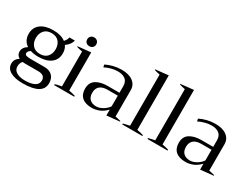

<svg xmlns="http://www.w3.org/2000/svg" viewBox="-73 -1309 2677 2065"><g transform="rotate(30 1265.5 -277.0)"><path d="M496 10Q496 153 248 153Q150 153 93.5 120.5Q37 88 37 28Q37 -27 90 -60Q69 -71 59 -88.5Q49 -106 49 -126Q49 -180 106 -214Q73 -234 56 -267Q39 -300 39 -342Q39 -420 95.5 -463.5Q152 -507 251 -507Q350 -507 405 -464Q419 -479 428.5 -497Q438 -515 438 -526H506Q501 -502 483.5 -477Q466 -452 436 -432Q463 -396 463 -342Q463 -264 406.5 -221Q350 -178 251 -178Q197 -178 152 -192Q120 -172 120 -149Q120 -130 138 -123.5Q156 -117 195 -117H364Q427 -117 461.5 -83Q496 -49 496 10ZM128 -342Q128 -286 159.5 -249.5Q191 -213 251 -213Q311 -213 342.5 -249.5Q374 -286 374 -342Q374 -398 342.5 -434.5Q311 -471 251 -471Q191 -471 159.5 -434.5Q128 -398 128 -342ZM414 23Q414 -9 393 -26.5Q372 -44 330 -44H165Q154 -44 134 -46Q109 -19 109 22Q109 67 148.5 91Q188 115 255 115Q328 115 371 92.5Q414 70 414 23Z M614 -605Q614 -629 629.5 -644.5Q645 -660 670 -660Q695 -660 710.5 -644.5Q726 -629 726 -605Q726 -581 710.5 -566Q695 -551 670 -551Q645 -551 629.5 -566Q614 -581 614 -605ZM552 -11Q571 -18 598 -23.5Q625 -29 632 -30V-463Q592 -470 562 -480V-488L722 -504V-30Q768 -22 802 -11V0H552Z M859 -134Q859 -211 914 -245.5Q969 -280 1054 -280H1202V-360Q1202 -417 1168 -444Q1134 -471 1072 -471Q1033 -471 991.5 -459.5Q950 -448 915 -430L908 -461Q948 -482 998.5 -494.5Q1049 -507 1102 -507Q1191 -507 1242 -468.5Q1293 -430 1293 -366V-38Q1328 -31 1362 -22V-14L1202 2V-71Q1161 -27 1114.5 -8.5Q1068 10 1023 10Q943 10 901 -27Q859 -64 859 -134ZM1202 -112V-244H1076Q1012 -244 980 -215.5Q948 -187 948 -135Q948 -81 977.5 -54Q1007 -27 1055 -27Q1096 -27 1138.5 -52.5Q1181 -78 1202 -112Z M1398 -11Q1420 -18 1478 -30V-665Q1436 -673 1408 -683V-690L1568 -707V-30Q1611 -23 1648 -11V0H1398Z M1711 -11Q1733 -18 1791 -30V-665Q1749 -673 1721 -683V-690L1881 -707V-30Q1924 -23 1961 -11V0H1711Z M2023 -134Q2023 -211 2078 -245.5Q2133 -280 2218 -280H2366V-360Q2366 -417 2332 -444Q2298 -471 2236 -471Q2197 -471 2155.5 -459.5Q2114 -448 2079 -430L2072 -461Q2112 -482 2162.5 -494.5Q2213 -507 2266 -507Q2355 -507 2406 -468.5Q2457 -430 2457 -366V-38Q2492 -31 2526 -22V-14L2366 2V-71Q2325 -27 2278.5 -8.5Q2232 10 2187 10Q2107 10 2065 -27Q2023 -64 2023 -134ZM2366 -112V-244H2240Q2176 -244 2144 -215.5Q2112 -187 2112 -135Q2112 -81 2141.5 -54Q2171 -27 2219 -27Q2260 -27 2302.5 -52.5Q2345 -78 2366 -112Z"/></g></svg>

Font: Trirong
Style: Regular
Weight: 400
Designer: Katatrad Team
Foundry: CadsonDemak
Version: Version 1.001